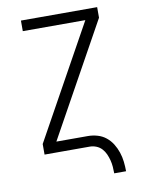

<svg xmlns="http://www.w3.org/2000/svg" viewBox="-97 -803 794 1037"><g transform="rotate(-10 300.0 -285.0)"><path d="M444 165Q444 147 442.5 128.5Q441 110 436.5 92.5Q432 75 424.5 58Q417 41 404.5 27.5Q392 14 374.5 7Q357 0 339 0H91V-58L434 -677H91V-735H509V-677L166 -58H339Q365 -58 391 -50.5Q417 -43 437.5 -26.5Q458 -10 472 12.5Q486 35 494.5 60.5Q503 86 506 112.5Q509 139 509 165Z"/></g></svg>

Font: Iosevka SS04 Light Extended
Style: Regular
Weight: 300
Width: 7
Monospace: yes
Designer: Belleve Invis
Foundry: Belleve Invis
Version: Version 19.0.0; ttfautohint (v1.8.4)